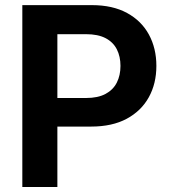

<svg xmlns="http://www.w3.org/2000/svg" viewBox="-20 -748 686 768"><path d="M69.3 0V-727.5H347.7Q430.7 -727.5 488.3 -696Q545.9 -664.6 575.7 -609.6Q605.5 -554.7 605.5 -484.4Q605.5 -413.6 575.2 -358.9Q544.9 -304.2 486.8 -272.9Q428.7 -241.7 344.7 -241.7H163.6V-356H324.2Q371.6 -356 402.1 -372.3Q432.6 -388.7 447.3 -417.7Q461.9 -446.8 461.9 -484.4Q461.9 -522 447.3 -550.8Q432.6 -579.6 402.1 -595.5Q371.6 -611.3 323.7 -611.3H209.5V0Z"/></svg>

Font: Inter Cardless
Style: Bold
Weight: 700
Designer: Rasmus Andersson
Foundry: rsms
Version: Version 4.001;git-9221beed3